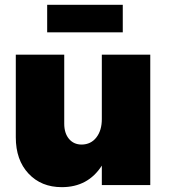

<svg xmlns="http://www.w3.org/2000/svg" viewBox="-20 -772 708 801"><path d="M492.2 -752V-637.2H176.8V-752ZM404.8 -543.9H606.9V0H404.8V-81.1Q347.2 8.8 237.8 8.8Q151.9 8.8 98.9 -47.9Q45.9 -104.5 45.9 -199.2V-543.9H248V-255.9Q248 -216.3 267.8 -192.6Q287.6 -168.9 320.8 -168.9Q359.4 -169.4 382.1 -198.7Q404.8 -228 404.8 -274.9Z"/></svg>

Font: Montserrat-Arabic ExtraBold
Style: Regular
Weight: 800
Designer: Mohamed Gaber
Foundry: Kief Type Foundry
Version: Version 5.008;PS 005.008;hotconv 1.0.88;makeotf.lib2.5.64775